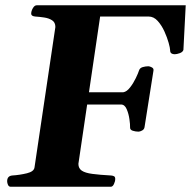

<svg xmlns="http://www.w3.org/2000/svg" viewBox="-20 -713 729 733"><path d="M21 0Q13.7 0 10.5 -7.3Q7.3 -14.6 7.3 -21Q7.3 -41 26.4 -43Q55.7 -44.9 82.8 -51.5Q109.9 -58.1 111.8 -74.2L191.4 -609.9Q191.4 -627.4 179 -635.5Q166.5 -643.6 148.7 -646.2Q130.9 -648.9 114.3 -649.9Q99.1 -651.4 99.1 -660.6Q99.1 -670.9 105.5 -681.9Q111.8 -692.9 120.6 -692.9H689L680.2 -522.5Q677.7 -514.2 666.3 -510Q654.8 -505.9 647 -505.9Q639.2 -505.9 634.3 -509.3Q629.4 -512.7 629.4 -522Q629.4 -529.3 623.8 -549.6Q618.2 -569.8 607.7 -593Q597.2 -616.2 582 -633.1Q566.9 -649.9 547.4 -649.9H362.3L279.3 -87.4Q279.3 -70.3 292.2 -61.5Q305.2 -52.7 332.8 -49.1Q360.4 -45.4 404.3 -43Q411.1 -42.5 415.5 -40Q419.9 -37.6 419.9 -29.8Q419.9 -20.5 415 -10.3Q410.2 0 402.8 0ZM234.9 -314 233.9 -360.8H450.7Q463.9 -362.8 476.6 -379.2Q489.3 -395.5 498.5 -414.8Q507.8 -434.1 510.7 -443.8Q513.7 -453.6 524.7 -456.8Q535.6 -460 546.4 -460Q551.8 -460 559.6 -455.8Q567.4 -451.7 565.9 -443.4L531.7 -227.1Q530.3 -218.8 522.2 -214.6Q514.2 -210.4 508.8 -210.4Q497.6 -210.4 486.8 -213.9Q476.1 -217.3 476.6 -226.6Q477.1 -237.3 474.1 -258.1Q471.2 -278.8 463.6 -296.4Q456.1 -314 441.9 -314Z"/></svg>

Font: Gelasio
Style: Bold Italic
Weight: 700
Italic angle: -8.5°
Designer: Eben Sorkin
Foundry: Eben Sorkin
Version: Version 1.008